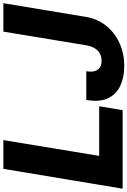

<svg xmlns="http://www.w3.org/2000/svg" viewBox="172 -945 777 1171"><g transform="rotate(-90 560.5 -359.5)"><path d="M-4.9 0 116.2 -727.5H291.5L195.3 -143.1H498L474.1 0ZM742.7 9.8Q674.8 9.8 623.3 -14.2Q571.8 -38.1 547.4 -87.9Q522.9 -137.7 535.6 -216.3L536.6 -221.7H711.9L710.9 -216.3Q706.5 -188 712.9 -168.5Q719.2 -148.9 735.4 -138.7Q751.5 -128.4 775.4 -128.4Q800.8 -128.4 820.1 -139.2Q839.4 -149.9 852.3 -171.4Q865.2 -192.9 870.1 -224.1L953.1 -727.5H1126.5L1043 -224.1Q1031.2 -153.8 989.3 -101.1Q947.3 -48.3 883.5 -19.3Q819.8 9.8 742.7 9.8Z"/></g></svg>

Font: Inter Tight ExtraBold
Style: Italic
Weight: 800
Italic angle: -9.39999°
Designer: Rasmus Andersson
Foundry: rsms
Version: Version 3.004